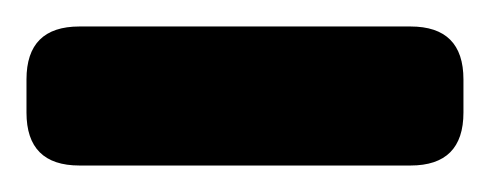

<svg xmlns="http://www.w3.org/2000/svg" viewBox="-20 -722 370 145"><path d="M40 -597Q0 -597 0 -637V-662Q0 -702 40 -702H290Q330 -702 330 -662V-637Q330 -597 290 -597Z"/></svg>

Font: Asap Black
Style: Regular
Weight: 900
Designer: Pablo Cosgaya
Foundry: Omnibus-Type
Version: Version 3.001; ttfautohint (v1.8.4.7-5d5b)